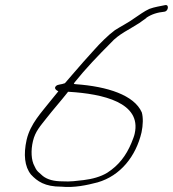

<svg xmlns="http://www.w3.org/2000/svg" viewBox="-20 -719 682 757"><path d="M85 -168C72 -110 77 -62 102 -31C127 -4 157 17 221 17H222C273 22 323 11 365 0C455 -26 516 -103 538 -197C544 -225 545 -256 539 -276C509 -344 404 -378 279 -387L271 -388L274 -394C318 -449 367 -500 417 -550C448 -585 491 -603 529 -628L557 -648V-649C578 -663 600 -670 629 -673C643 -675 648 -701 632 -699C609 -694 591 -692 569 -684C549 -675 529 -660 508 -646C488 -631 453 -613 433 -600C407 -581 374 -548 351 -522C324 -492 294 -459 267 -427L236 -391C221 -385 208 -387 201 -380C191 -371 202 -363 210 -359L179 -321C144 -276 100 -232 85 -168ZM511 -192C509 -182 504 -170 498 -155C477 -105 448 -67 403 -38C377 -22 343 -13 310 -9C284 -6 256 -2 227 -4C192 -4 167 -11 149 -25L130 -42C123 -49 119 -57 116 -64C103 -87 101 -126 110 -163C119 -201 139 -222 164 -254C189 -286 220 -321 246 -354L248 -357H252C385 -349 539 -315 511 -192ZM416 -545V-546ZM431 -594V-595ZM528 -623V-624Z"/></svg>

Font: Stray Cat
Style: LtExtObl
Weight: 300
Version: Version 1.0